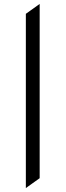

<svg xmlns="http://www.w3.org/2000/svg" viewBox="-20 -737 332 973"><path d="M111 216V-667L181 -717V166Z"/></svg>

Font: Wittgenstein
Style: Bold
Weight: 700
Designer: Jörg Drees
Foundry: Jörg Drees
Version: Version 1.303; ttfautohint (v1.8.4.7-5d5b)